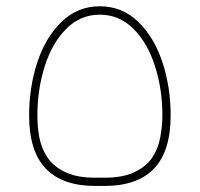

<svg xmlns="http://www.w3.org/2000/svg" viewBox="-20 -605 652 627"><path d="M537.3 -228.4Q537.3 -319.7 510.6 -401.3Q483.8 -482.9 431.4 -533.7Q379 -584.5 305.8 -584.5Q233.4 -584.5 181 -533.7Q128.6 -482.9 101.8 -401.3Q75.1 -319.7 75.1 -228.4Q75.1 -111.1 129.5 -54.4Q183.9 2.2 290.9 2.2H321.5Q428.5 2.2 482.9 -54.4Q537.3 -111.1 537.3 -228.4ZM510.3 -228.4Q510.3 -195.1 503.6 -157.6Q496.9 -120.1 477.3 -90.6Q457.7 -61.2 419.5 -42.9Q381.3 -24.7 321.5 -24.7H290.9Q231.1 -24.7 192.9 -42.9Q154.7 -61.2 135.1 -90.6Q115.6 -120.1 108.8 -154.5Q102.1 -188.8 102.1 -228.4Q102.1 -312.5 125.9 -388Q149.7 -463.6 195.8 -510.3Q241.9 -557.1 305.8 -557.1Q370.1 -557.1 416.4 -510.3Q462.7 -463.6 486.5 -388Q510.3 -312.5 510.3 -228.4Z"/></svg>

Font: Arad-VF Thin Dots1
Style: Regular
Weight: 100
Designer: Mohammad Darvishi
Version: Version 1.000;August 30, 2024;FontCreator 15.0.0.2992 64-bit